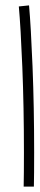

<svg xmlns="http://www.w3.org/2000/svg" viewBox="-20 -543 147 714"><path d="M88 -523Q95 -445 101 -295.5Q107 -146 107 23Q107 108 106 151H68Q69 108 69 23Q69 -146 63 -294Q57 -442 50 -519Z"/></svg>

Font: Vibes
Style: Regular
Weight: 400
Designer: AbdElmomen Kadhim
Version: Version 1.100